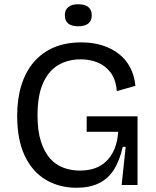

<svg xmlns="http://www.w3.org/2000/svg" viewBox="-20 -873 735 906"><path d="M341 13Q260 13 196.5 -24.5Q133 -62 97 -137.5Q61 -213 61 -327Q61 -407 81 -471Q101 -535 139.5 -580Q178 -625 234 -649Q290 -673 364 -673Q418 -673 462.5 -659Q507 -645 540.5 -619Q574 -593 594 -555Q614 -517 619 -468L531 -443Q527 -497 502.5 -530Q478 -563 441 -578Q404 -593 361 -593Q301 -593 255 -566Q209 -539 183 -480.5Q157 -422 157 -329Q157 -256 173 -206Q189 -156 216 -125.5Q243 -95 279.5 -81.5Q316 -68 357 -68Q410 -68 448 -88Q486 -108 509.5 -148.5Q533 -189 538 -251H389V-324H629V-225V0H554L573 -180H559Q545 -116 518 -73Q491 -30 447 -8.5Q403 13 341 13ZM349 -749Q318 -749 302 -762Q286 -775 286 -801Q286 -826 302 -839.5Q318 -853 349 -853Q381 -853 397 -839.5Q413 -826 413 -801Q413 -775 396.5 -762Q380 -749 349 -749Z"/></svg>

Font: Bricolage Grotesque 18pt
Style: Regular
Weight: 400
Version: Version 1.001;gftools[0.9.33.dev8+g029e19f]